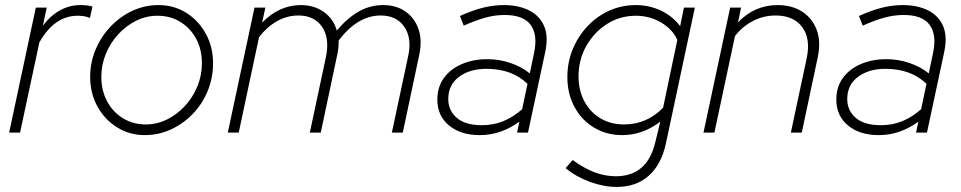

<svg xmlns="http://www.w3.org/2000/svg" viewBox="-20 -522 3782 756"><path d="M16 0 121 -492H164L149 -421Q177 -459 215 -480.5Q253 -502 296 -502Q328 -502 344 -496L334 -451Q324 -456 311.5 -458Q299 -460 286 -460Q194 -460 135 -355L59 0Z M550 10Q490 10 441 -20.5Q392 -51 363.5 -103Q335 -155 335 -219Q335 -276 356.5 -327Q378 -378 415.5 -417.5Q453 -457 501.5 -479.5Q550 -502 604 -502Q665 -502 713.5 -471.5Q762 -441 790.5 -389Q819 -337 819 -273Q819 -216 798 -164.5Q777 -113 739.5 -74Q702 -35 653.5 -12.5Q605 10 550 10ZM554 -32Q598 -32 637.5 -51.5Q677 -71 708 -104.5Q739 -138 757 -181.5Q775 -225 775 -273Q775 -327 752.5 -369Q730 -411 690.5 -435.5Q651 -460 600 -460Q556 -460 516.5 -440.5Q477 -421 446 -387.5Q415 -354 397 -310.5Q379 -267 379 -219Q379 -166 401.5 -123.5Q424 -81 464 -56.5Q504 -32 554 -32Z M877 0 982 -492H1025L1012 -433Q1080 -502 1164 -502Q1217 -502 1255 -475Q1293 -448 1306 -402Q1351 -454 1395 -478Q1439 -502 1488 -502Q1540 -502 1576 -477Q1612 -452 1627.5 -408.5Q1643 -365 1631 -307L1566 0H1523L1588 -305Q1602 -373 1571.5 -417Q1541 -461 1479 -461Q1388 -461 1313 -362Q1314 -349 1312.5 -335Q1311 -321 1308 -307L1243 0H1200L1263 -296Q1279 -371 1248.5 -416Q1218 -461 1155 -461Q1110 -461 1070.5 -438.5Q1031 -416 1000 -376L920 0Z M1869 10Q1794 10 1748 -28Q1702 -66 1702 -130Q1702 -179 1727.5 -214.5Q1753 -250 1798 -269.5Q1843 -289 1899 -289Q1946 -289 1990 -274Q2034 -259 2066 -233L2083 -314Q2098 -385 2069.5 -424Q2041 -463 1967 -463Q1929 -463 1891 -452.5Q1853 -442 1806 -421L1791 -459Q1842 -482 1883 -492Q1924 -502 1963 -502Q2021 -502 2062.5 -481.5Q2104 -461 2122 -420.5Q2140 -380 2127 -318L2059 0H2016L2025 -43Q1991 -18 1952 -4Q1913 10 1869 10ZM1877 -29Q1923 -29 1962 -45Q2001 -61 2036 -92L2057 -192Q1996 -251 1895 -251Q1830 -251 1787.5 -219.5Q1745 -188 1745 -132Q1745 -87 1778.5 -58Q1812 -29 1877 -29Z M2408 214Q2357 214 2302.5 194Q2248 174 2207 140L2235 108Q2278 140 2320 156Q2362 172 2405 172Q2528 172 2560 39L2580 -43Q2510 10 2430 10Q2368 10 2319 -19.5Q2270 -49 2242 -101Q2214 -153 2214 -218Q2214 -277 2235 -328Q2256 -379 2293 -418.5Q2330 -458 2379 -480Q2428 -502 2483 -502Q2537 -502 2583 -480Q2629 -458 2658 -419L2673 -492H2716L2602 43Q2584 126 2534.5 170Q2485 214 2408 214ZM2437 -32Q2527 -32 2591 -98L2647 -365Q2628 -407 2583 -433.5Q2538 -460 2484 -460Q2421 -460 2370 -427.5Q2319 -395 2288.5 -341Q2258 -287 2258 -221Q2258 -166 2281 -123Q2304 -80 2344.5 -56Q2385 -32 2437 -32Z M2750 0 2855 -492H2898L2886 -434Q2951 -502 3042 -502Q3098 -502 3138 -476.5Q3178 -451 3195.5 -405Q3213 -359 3200 -297L3137 0H3094L3156 -291Q3173 -369 3139 -415Q3105 -461 3034 -461Q2987 -461 2945 -439.5Q2903 -418 2874 -380L2793 0Z M3440 10Q3365 10 3319 -28Q3273 -66 3273 -130Q3273 -179 3298.5 -214.5Q3324 -250 3369 -269.5Q3414 -289 3470 -289Q3517 -289 3561 -274Q3605 -259 3637 -233L3654 -314Q3669 -385 3640.5 -424Q3612 -463 3538 -463Q3500 -463 3462 -452.5Q3424 -442 3377 -421L3362 -459Q3413 -482 3454 -492Q3495 -502 3534 -502Q3592 -502 3633.5 -481.5Q3675 -461 3693 -420.5Q3711 -380 3698 -318L3630 0H3587L3596 -43Q3562 -18 3523 -4Q3484 10 3440 10ZM3448 -29Q3494 -29 3533 -45Q3572 -61 3607 -92L3628 -192Q3567 -251 3466 -251Q3401 -251 3358.5 -219.5Q3316 -188 3316 -132Q3316 -87 3349.5 -58Q3383 -29 3448 -29Z"/></svg>

Font: Red Hat Display VF
Style: Italic
Weight: 300
Italic angle: -12°
Designer: Pentagram, MCKL
Foundry: Pentagram, MCKL
Version: Version 1.023